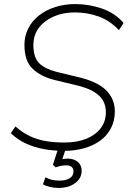

<svg xmlns="http://www.w3.org/2000/svg" viewBox="-20 -733 640 943"><path d="M295 8Q244 8 196.5 -0.5Q149 -9 107.5 -28Q66 -47 33 -79L56 -112Q91 -81 127.5 -64Q164 -47 205.5 -40Q247 -33 297 -33Q357 -33 402.5 -51Q448 -69 474 -102.5Q500 -136 500 -182Q500 -214 486 -239Q472 -264 439 -283.5Q406 -303 348 -316L249 -340Q182 -356 141 -394.5Q100 -433 100 -512Q100 -557 119 -594Q138 -631 172 -657.5Q206 -684 251.5 -698.5Q297 -713 349 -713Q417 -713 481 -691Q545 -669 587 -620L564 -585Q520 -632 464.5 -652Q409 -672 347 -672Q290 -672 244 -652Q198 -632 171 -596.5Q144 -561 144 -512Q144 -450 173 -422Q202 -394 258 -380L357 -356Q456 -334 500 -291Q544 -248 544 -186Q544 -140 525 -103.5Q506 -67 472.5 -42.5Q439 -18 393.5 -5Q348 8 295 8ZM268 190Q245 190 224.5 185Q204 180 191 172L203 138Q221 147 236 150.5Q251 154 275 154Q303 154 322 142.5Q341 131 341 109Q341 95 332 87Q323 79 306 79Q295 79 283 81Q271 83 253 89L240 76L271 -20H309L284 55L266 53Q279 50 290.5 48Q302 46 312 46Q332 46 347.5 53Q363 60 372 73.5Q381 87 381 106Q381 143 349 166.5Q317 190 268 190Z"/></svg>

Font: Nunito Sans 12pt ExtraLight
Style: Italic
Weight: 200
Italic angle: -9°
Designer: Vernon Adams
Foundry: Vernon Adams
Version: Version 3.101;gftools[0.9.27]